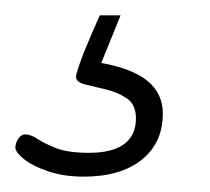

<svg xmlns="http://www.w3.org/2000/svg" viewBox="-66 -20 273 250"><path d="M43 210Q17 210 -3.5 203Q-24 196 -35 187Q-46 178 -46 172Q-46 169 -44.5 165Q-43 161 -40 158Q-37 155 -33 155Q-26 155 -17 161Q-8 167 7.5 173Q23 179 50 179Q70 179 83.5 174Q97 169 104 159Q111 149 111 134Q111 116 99 108Q87 100 72 96.5Q57 93 45 90Q33 87 33 80Q33 77 36.5 66.5Q40 56 47 39Q54 22 64 0H91L63 69L60 61Q104 68 125 84.5Q146 101 146 128Q146 166 118.5 188Q91 210 43 210Z"/></svg>

Font: Asap Thin
Style: Italic
Weight: 250
Italic angle: -6°
Designer: Pablo Cosgaya
Foundry: Omnibus-Type
Version: Version 3.001